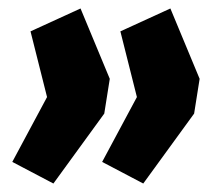

<svg xmlns="http://www.w3.org/2000/svg" viewBox="-20 -494 527 453"><path d="M106 -61 9 -112 91 -265 52 -420 170 -474 239 -308 226 -226ZM318 -61 221 -112 303 -265 264 -420 382 -474 451 -308 438 -226Z"/></svg>

Font: Nunito Sans 10pt Condensed Black
Style: Italic
Weight: 900
Width: 3
Italic angle: -9°
Designer: Vernon Adams
Foundry: Vernon Adams
Version: Version 3.101;gftools[0.9.27]